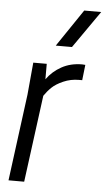

<svg xmlns="http://www.w3.org/2000/svg" viewBox="-55 -816 471 852"><g transform="rotate(5 180.5 -390.0)"><path d="M285.2 -779.8H360.8L245.1 -613.8H172.9ZM296.9 -541 311 -540 303.2 -471.2H289.1Q252 -471.2 219.7 -457Q187.5 -442.9 169.4 -425.5Q151.4 -408.2 137.2 -387.2L85.9 0H16.1L66.9 -386.2L80.1 -529.8H140.1V-460.9Q166 -497.1 205.8 -519Q245.6 -541 296.9 -541Z"/></g></svg>

Font: Cooper Hewitt
Style: Book Italic
Weight: 706
Designer: Village Type and Design LLC
Foundry: Cooper Hewitt Smithsonian Design Museum
Version: 1.000